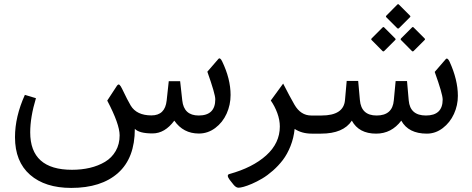

<svg xmlns="http://www.w3.org/2000/svg" viewBox="-20 -648 2290 931"><path d="M943.4 -87.9Q1023.9 -87.9 1023.9 -166.5Q1023.9 -191.9 985.4 -300.3L1038.6 -361.8Q1046.9 -371.6 1057.1 -350.6Q1098.1 -265.6 1098.1 -187.5Q1098.1 -139.6 1078.9 -96.9Q1059.6 -54.2 1023.7 -27.3Q987.8 -0.5 944.3 -0.5Q868.7 -0.5 825.2 -63Q779.3 -1 719.7 -1Q654.8 -1 633.8 -23.4Q633.8 118.2 552.5 190.7Q471.2 263.2 325.2 263.2Q198.7 263.2 125.7 199.5Q52.7 135.7 52.7 17.1Q52.7 -82 100.6 -188L154.3 -171.9Q126.5 -80.1 126.5 -6.3Q126.5 175.3 329.1 175.3Q375.5 175.3 416 165.8Q456.5 156.2 489.3 136.7Q522 117.2 541 84.2Q560.1 51.3 560.1 8.3Q560.1 -45.9 500 -160.2L546.9 -231.9Q550.3 -236.8 553.5 -238Q556.6 -239.3 559.6 -236.6Q562.5 -233.9 565.4 -229.5Q568.4 -225.1 571.8 -217.8Q599.1 -160.6 613.8 -136.2Q642.6 -88.4 714.4 -88.4Q780.3 -88.4 788.1 -160.2L798.3 -254.4H853.5L863.8 -161.1Q871.6 -87.9 943.4 -87.9Z M1408.7 -22.9Q1404.3 21 1388.7 60.3Q1373 99.6 1351.6 127.7Q1330.1 155.8 1303.5 179.2Q1276.9 202.6 1251.2 217.8Q1225.6 232.9 1201.7 243.2Q1177.7 253.4 1161.4 257.8Q1145 262.2 1136.7 262.2Q1124.5 262.2 1112.8 248L1093.8 224.1Q1076.2 200.2 1092.3 195.8Q1204.6 165 1270.8 105.5Q1336.9 45.9 1336.9 -34.7Q1336.9 -66.4 1324.5 -100.1Q1312 -133.8 1293 -160.6L1353 -242.7Q1385.7 -178.7 1407.7 -140.6Q1438 -87.9 1489.3 -87.9H1504.4Q1516.1 -87.9 1516.1 -49.8V-37.6Q1516.1 0 1504.4 0H1491.7Q1443.4 0 1408.7 -22.9Z M1842.3 -515.6 1897 -460.9Q1899.9 -457.5 1897 -454.6L1843.3 -400.9Q1838.9 -396.5 1834.5 -400.9L1782.2 -453.6Q1777.8 -457.5 1782.7 -462.4L1835.9 -515.6Q1839.4 -518.6 1842.3 -515.6ZM1913.6 -626.5 1967.8 -572.3Q1971.7 -568.4 1968.3 -564.9L1915 -511.7Q1910.6 -507.3 1905.8 -511.7L1853.5 -564Q1849.1 -567.9 1854 -572.8L1907.2 -626.5Q1910.6 -629.4 1913.6 -626.5ZM1984.9 -515.6 2039.6 -460.9Q2042.5 -457.5 2039.6 -454.6L1985.8 -400.9Q1981.4 -396.5 1977.1 -400.9L1924.8 -453.6Q1920.4 -457.5 1925.3 -462.4L1978.5 -515.6Q1981.9 -518.6 1984.9 -515.6ZM2045.4 -87.9Q2126.5 -87.9 2126.5 -165.5Q2126.5 -191.9 2087.9 -299.3L2141.1 -360.8Q2149.4 -370.6 2159.7 -349.6Q2200.2 -261.2 2200.2 -183.1Q2200.2 -137.2 2181.2 -95.5Q2162.1 -53.7 2127 -26.9Q2091.8 0 2049.8 0Q1960.4 0 1925.8 -63Q1878.4 0 1803.7 0Q1720.2 0 1686 -63Q1645 0 1536.6 0H1499Q1472.2 0 1472.2 -37.6V-49.8Q1472.2 -87.9 1499 -87.9H1539.1Q1646 -87.9 1652.8 -162.1L1661.1 -255.4H1716.8L1725.1 -163.1Q1731.4 -87.9 1806.2 -87.9Q1883.3 -87.9 1889.6 -161.6L1898.4 -254.9H1953.6L1961.9 -161.1Q1968.3 -87.9 2045.4 -87.9Z"/></svg>

Font: Sahel FD-WOL
Style: FD-WOL
Weight: 400
Foundry: Saber Rastikerdar (saber.rastikerdar@gmail.com)
Version: Version 2.0.2